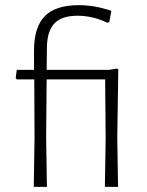

<svg xmlns="http://www.w3.org/2000/svg" viewBox="-20 -725 570 745"><path d="M286 -705Q347 -705 412 -683L404 -639L396 -637Q339 -664 281 -664Q219 -664 190.5 -633.5Q162 -603 162 -537L161 -454H403L434 -459L439 -456L435 -192L438 0H387L390 -189L388 -417H161L159 -193L162 0H111L114 -189L113 -417H45L41 -422L45 -454H112V-529Q112 -620 154 -662.5Q196 -705 286 -705Z"/></svg>

Font: Alegreya Sans Light
Style: Regular
Weight: 300
Designer: Juan Pablo del Peral
Foundry: Huerta Tipografica
Version: Version 2.007